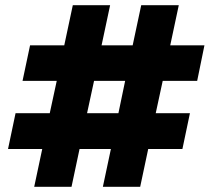

<svg xmlns="http://www.w3.org/2000/svg" viewBox="-20 -721 822 741"><path d="M741 -409 769 -546H637L670 -701H525L492 -546H372L405 -701H261L228 -546H96L67 -409H199L172 -284H40L11 -146H143L112 0H256L287 -146H408L377 0H521L552 -146H684L713 -284H581L608 -409ZM437 -284H316L343 -409H463Z"/></svg>

Font: Argentum Sans ExtraBold
Style: Italic
Weight: 800
Italic angle: -11.3°
Designer: Julieta Ulanovsky
Foundry: Julieta Ulanovsky
Version: Version 5.001;February 15, 2019;FontCreator 11.5.0.2425 64-b